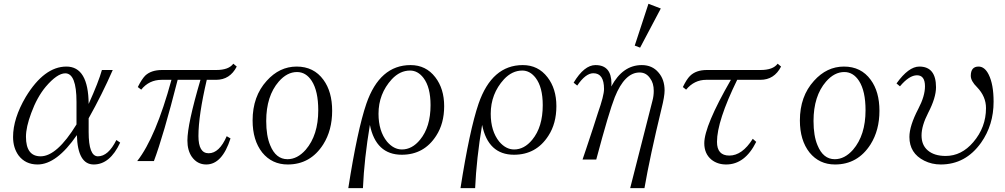

<svg xmlns="http://www.w3.org/2000/svg" viewBox="-20 -850 5293 1011"><path d="M612.8 -99.1Q559.1 16.1 473.6 16.1Q389.2 16.1 384.8 -138.7Q278.3 16.1 177.7 16.1Q113.8 16.1 77.6 -31.7Q48.8 -71.8 48.8 -128.9Q48.8 -226.1 115.7 -339.8Q212.9 -499.5 329.6 -499.5Q445.3 -499.5 446.8 -302.7Q499.5 -419.4 516.6 -481.4H573.7Q517.6 -353 446.8 -227.1V-154.8Q446.8 -26.9 495.6 -26.9Q550.3 -26.9 592.8 -112.8ZM382.8 -194.8V-313.5Q382.8 -463.9 323.7 -463.9Q281.2 -463.9 220.7 -393.1Q174.8 -337.9 144.5 -254.9Q116.7 -180.7 116.7 -129.9Q116.7 -26.9 193.8 -26.9Q279.8 -26.9 382.8 -194.8Z M705.6 -391.6Q726.6 -433.6 744.6 -451.7Q775.9 -481.4 833.5 -481.4H1118.7Q1184.6 -481.4 1208.5 -514.6L1226.6 -499.5Q1190.9 -429.7 1117.7 -429.7H1068.8Q1024.9 -242.2 1024.9 -133.8Q1024.9 -43 1078.6 -43Q1134.8 -43 1173.8 -132.8L1193.8 -121.1Q1149.9 16.1 1065.9 16.1Q1018.6 16.1 989.7 -24.9Q966.8 -58.6 966.8 -109.9Q966.8 -196.3 1035.6 -429.7H915.5Q840.3 -134.8 790.5 -2H702.6Q800.3 -127 882.8 -429.7H831.5Q765.1 -429.7 723.6 -377.9Z M1542 -499.5Q1632.3 -499.5 1683.1 -429.7Q1729 -367.2 1729 -266.6Q1729 -164.1 1682.1 -89.8Q1614.7 16.1 1495.1 16.1Q1412.1 16.1 1360.8 -46.9Q1310.1 -111.3 1310.1 -215.8Q1310.1 -342.8 1384.3 -424.3Q1451.7 -499.5 1542 -499.5ZM1543.9 -470.7Q1491.7 -470.7 1447.8 -420.4Q1381.8 -344.2 1381.8 -212.9Q1381.8 -134.3 1402.8 -85Q1432.6 -11.7 1493.7 -11.7Q1545.9 -11.7 1589.8 -61.5Q1655.8 -138.2 1655.8 -269.5Q1655.8 -370.6 1621.6 -423.8Q1591.3 -470.7 1543.9 -470.7Z M1814 140.6Q1861.8 -165.5 1909.2 -304.2Q1979.5 -507.3 2142.1 -507.3Q2222.7 -507.3 2272 -443.4Q2318.8 -382.8 2318.8 -291Q2318.8 -199.7 2276.9 -135.3Q2212.9 -35.2 2095.7 -35.2Q1959.5 -35.2 1927.7 -192.4Q1897.9 -14.6 1891.1 140.6ZM2139.2 -478.5Q2085.9 -478.5 2043 -432.6Q1973.1 -356 1973.1 -251Q1973.1 -159.7 2018.1 -104Q2053.2 -63 2096.2 -63Q2149.9 -63 2191.9 -114.3Q2247.1 -181.2 2247.1 -296.4Q2247.1 -390.6 2210 -439.5Q2180.2 -478.5 2139.2 -478.5Z M2404.8 140.6Q2452.6 -165.5 2500 -304.2Q2570.3 -507.3 2732.9 -507.3Q2813.5 -507.3 2862.8 -443.4Q2909.7 -382.8 2909.7 -291Q2909.7 -199.7 2867.7 -135.3Q2803.7 -35.2 2686.5 -35.2Q2550.3 -35.2 2518.6 -192.4Q2488.8 -14.6 2481.9 140.6ZM2730 -478.5Q2676.8 -478.5 2633.8 -432.6Q2564 -356 2564 -251Q2564 -159.7 2608.9 -104Q2644 -63 2687 -63Q2740.7 -63 2782.7 -114.3Q2837.9 -181.2 2837.9 -296.4Q2837.9 -390.6 2800.8 -439.5Q2771 -478.5 2730 -478.5Z M3394.5 -830.1 3459.5 -805.2 3350.6 -599.1 3322.3 -609.9ZM3298.3 140.6 3415.5 -319.3Q3422.4 -344.7 3422.4 -371.6Q3422.4 -412.6 3403.3 -437.5Q3382.8 -468.3 3347.7 -468.3Q3269.5 -468.3 3217.3 -338.4Q3186.5 -260.7 3119.6 -9.8H3047.4L3066.4 -65.9Q3078.6 -101.1 3103 -176.3Q3120.6 -231.9 3128.4 -255.4Q3160.6 -346.7 3160.6 -381.3Q3160.6 -464.4 3104.5 -464.4Q3063.5 -464.4 3019.5 -399.4L3000.5 -414.6Q3056.2 -507.3 3115.7 -507.3Q3199.7 -507.3 3199.7 -409.7Q3199.7 -401.4 3198.7 -394.5Q3258.8 -507.3 3359.4 -507.3Q3414.6 -507.3 3447.3 -468.3Q3479.5 -431.6 3479.5 -373.5Q3479.5 -342.3 3463.4 -278.3Q3402.3 -25.9 3373.5 140.6Z M3575.7 -391.6Q3595.2 -432.1 3612.8 -449.7Q3644.5 -481.4 3701.7 -481.4H3984.9Q4050.8 -481.4 4074.7 -514.6L4092.8 -499.5Q4057.1 -429.7 3983.9 -429.7H3861.8Q3755.4 -212.4 3755.4 -103Q3755.4 -30.8 3820.3 -30.8Q3888.2 -30.8 3943.8 -119.1L3961.9 -103Q3902.8 16.1 3803.7 16.1Q3757.8 16.1 3725.6 -9.8Q3688.5 -41 3688.5 -95.7Q3688.5 -186.5 3828.6 -429.7H3698.7Q3635.7 -429.7 3592.8 -377.9Z M4423.8 -499.5Q4514.2 -499.5 4564.9 -429.7Q4610.8 -367.2 4610.8 -266.6Q4610.8 -164.1 4564 -89.8Q4496.6 16.1 4377 16.1Q4293.9 16.1 4242.7 -46.9Q4191.9 -111.3 4191.9 -215.8Q4191.9 -342.8 4266.1 -424.3Q4333.5 -499.5 4423.8 -499.5ZM4425.8 -470.7Q4373.5 -470.7 4329.6 -420.4Q4263.7 -344.2 4263.7 -212.9Q4263.7 -134.3 4284.7 -85Q4314.5 -11.7 4375.5 -11.7Q4427.7 -11.7 4471.7 -61.5Q4537.6 -138.2 4537.6 -269.5Q4537.6 -370.6 4503.4 -423.8Q4473.1 -470.7 4425.8 -470.7Z M4700.7 -410.6Q4764.2 -499.5 4820.8 -499.5Q4908.7 -499.5 4908.7 -390.6Q4908.7 -335.4 4867.7 -256.3Q4832.5 -188 4832.5 -136.7Q4832.5 -86.4 4864.7 -58.6Q4898.9 -28.8 4959.5 -28.8Q5043 -28.8 5105 -101.6Q5171.9 -179.7 5171.9 -280.8Q5171.9 -341.8 5125 -390.6Q5091.8 -423.3 5091.8 -450.7Q5091.8 -499.5 5132.8 -499.5Q5165 -499.5 5186 -457.5Q5211.9 -405.8 5211.9 -314.5Q5211.9 -191.9 5146 -98.6Q5064.5 16.1 4933.6 16.1Q4886.7 16.1 4846.7 -3.9Q4768.6 -43 4768.6 -128.9Q4768.6 -187 4815.4 -276.9Q4850.6 -343.8 4850.6 -395.5Q4850.6 -453.6 4808.6 -453.6Q4767.6 -453.6 4718.8 -395.5Z"/></svg>

Font: I.MingCP
Style: Regular
Weight: 400
Designer: I.Font Project
Version: Version 8.000; Sep 06, 2022